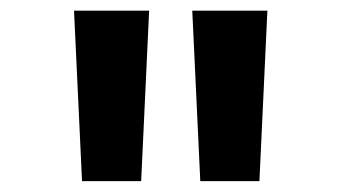

<svg xmlns="http://www.w3.org/2000/svg" viewBox="-20 -713 626 352"><path d="M130.4 -380.9 115.7 -693.4H253.4L238.8 -380.9ZM347.2 -380.9 332.5 -693.4H470.2L455.6 -380.9Z"/></svg>

Font: Caskaydia Cove SemiBold
Style: Regular
Weight: 600
Monospace: yes
Designer: Aaron Bell
Foundry: Saja Typeworks
Version: Version 4.300; ttfautohint (v1.8.3)